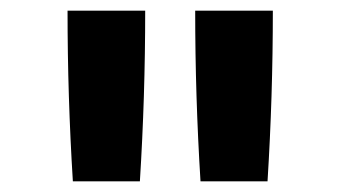

<svg xmlns="http://www.w3.org/2000/svg" viewBox="-20 -792 640 361"><path d="M117 -451Q112 -531 109.5 -611Q107 -691 107 -772H253Q253 -691 250.5 -611Q248 -531 243 -451ZM357 -451Q352 -531 349.5 -611Q347 -691 347 -772H493Q493 -691 490.5 -611Q488 -531 483 -451Z"/></svg>

Font: Iosevka Curly XBdEx
Style: Regular
Weight: 800
Width: 7
Monospace: yes
Designer: Belleve Invis
Foundry: Belleve Invis
Version: Version 11.1.0; ttfautohint (v1.8.3)